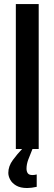

<svg xmlns="http://www.w3.org/2000/svg" viewBox="-20 -735 267 947"><path d="M58.1 0V-714.8H170.9V0ZM113.8 192.4Q80.6 192.4 60.1 180.4Q39.6 168.5 30.3 151.1Q21 133.8 21 117.7Q21 84.5 43.5 54.2Q65.9 23.9 88.9 0H140.1Q127.4 30.3 119.1 53Q110.8 75.7 110.8 97.2Q110.8 110.4 116.9 119.4Q123 128.4 140.6 128.4Q149.4 128.4 161.1 125.5V186.5Q134.8 192.4 113.8 192.4Z"/></svg>

Font: Pontano Sans
Style: Bold
Weight: 700
Designer: Vernon Adams
Foundry: Vernon Adams
Version: Version 2.001